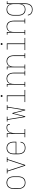

<svg xmlns="http://www.w3.org/2000/svg" viewBox="2270 -3017 960 5540"><g transform="rotate(-90 2750.0 -247.0)"><path d="M250 8Q224 8 198 2Q172 -4 150 -18Q128 -32 112 -53Q96 -74 86.5 -98Q77 -122 73 -148Q69 -174 69 -200V-330Q69 -356 73 -382Q77 -408 86.5 -432.5Q96 -457 112.5 -478Q129 -499 151 -512.5Q173 -526 198.5 -533Q224 -540 250 -540Q276 -540 301.5 -533Q327 -526 349 -512.5Q371 -499 387.5 -478Q404 -457 413.5 -432.5Q423 -408 427 -382Q431 -356 431 -330V-200Q431 -174 427 -148Q423 -122 413.5 -98Q404 -74 388 -53Q372 -32 350 -18Q328 -4 302 2Q276 8 250 8ZM250 -10Q274 -10 297 -15.5Q320 -21 339.5 -34Q359 -47 373.5 -66Q388 -85 396.5 -107Q405 -129 408 -152.5Q411 -176 411 -200V-330Q411 -354 408 -377.5Q405 -401 396.5 -423Q388 -445 373.5 -464.5Q359 -484 338.5 -496.5Q318 -509 294.5 -514.5Q271 -520 248 -520Q224 -520 201 -514Q178 -508 159 -495Q140 -482 126 -463Q112 -444 103.5 -422Q95 -400 92 -376.5Q89 -353 89 -330V-200Q89 -176 92 -152.5Q95 -129 103.5 -107Q112 -85 126.5 -66Q141 -47 160.5 -34Q180 -21 203 -15.5Q226 -10 250 -10Z M739 0 572 -512H517V-530H657V-512H593L702 -177Q715 -139 726.5 -102Q738 -65 750 -27Q762 -65 773.5 -102Q785 -139 798 -177L907 -512H843V-530H983V-512H928L761 0Z M1251 8Q1225 8 1199 2Q1173 -4 1151 -17.5Q1129 -31 1112.5 -52Q1096 -73 1086.5 -97.5Q1077 -122 1073 -148Q1069 -174 1069 -200V-330Q1069 -356 1073 -382Q1077 -408 1086.5 -432Q1096 -456 1112 -477Q1128 -498 1150 -512Q1172 -526 1198 -532Q1224 -538 1250 -538Q1276 -538 1302 -532Q1328 -526 1350 -512Q1372 -498 1388 -477Q1404 -456 1413.5 -432Q1423 -408 1427 -382Q1431 -356 1431 -330V-256H1089V-200Q1089 -176 1092 -152.5Q1095 -129 1103.5 -107Q1112 -85 1126.5 -66Q1141 -47 1160.5 -34Q1180 -21 1203.5 -15.5Q1227 -10 1251 -10Q1279 -10 1307 -16Q1335 -22 1358 -38.5Q1381 -55 1394.5 -81Q1408 -107 1409 -135H1429Q1428 -114 1421 -93.5Q1414 -73 1401.5 -55.5Q1389 -38 1371.5 -25.5Q1354 -13 1334.5 -5.5Q1315 2 1293.5 5Q1272 8 1251 8ZM1411 -274V-330Q1411 -354 1408 -377.5Q1405 -401 1396.5 -423Q1388 -445 1373.5 -464Q1359 -483 1339.5 -496Q1320 -509 1297 -514.5Q1274 -520 1250 -520Q1226 -520 1203 -514.5Q1180 -509 1160.5 -496Q1141 -483 1126.5 -464Q1112 -445 1103.5 -423Q1095 -401 1092 -377.5Q1089 -354 1089 -330V-274Z M1559 0V-18H1657V-512H1559V-530H1677V-397Q1684 -424 1696 -450Q1708 -476 1727.5 -496.5Q1747 -517 1774 -527.5Q1801 -538 1829 -538Q1843 -538 1857.5 -537Q1872 -536 1886 -532.5Q1900 -529 1912.5 -520.5Q1925 -512 1932 -499.5Q1939 -487 1941 -472.5Q1943 -458 1943 -443H1923Q1923 -455 1921.5 -467Q1920 -479 1914 -489Q1908 -499 1898 -506Q1888 -513 1876.5 -516Q1865 -519 1853 -519.5Q1841 -520 1829 -520Q1802 -520 1777 -510Q1752 -500 1734 -480.5Q1716 -461 1705 -436.5Q1694 -412 1687.5 -386Q1681 -360 1679 -333.5Q1677 -307 1677 -281V-18H1795V0Z M2144 0 2061 -512H2014V-530H2154V-512H2081L2156 -38L2240 -369H2260L2344 -38L2419 -512H2346V-530H2486V-512H2439L2356 0H2336L2250 -337L2164 0Z M2575 0V-18H2747V-512H2589V-530H2767V-18H2925V0ZM2750 -654Q2745 -654 2739.5 -655.5Q2734 -657 2730.5 -660.5Q2727 -664 2725.5 -669.5Q2724 -675 2724 -680Q2724 -685 2725.5 -690.5Q2727 -696 2730.5 -699.5Q2734 -703 2739.5 -705Q2745 -707 2750 -707Q2755 -707 2760.5 -705Q2766 -703 2769.5 -699.5Q2773 -696 2775 -690.5Q2777 -685 2777 -680Q2777 -675 2775 -669.5Q2773 -664 2769.5 -660.5Q2766 -657 2760.5 -655.5Q2755 -654 2750 -654Z M3017 0V-18H3077V-512H3017V-530H3097V-423Q3105 -448 3119.5 -470.5Q3134 -493 3155 -508.5Q3176 -524 3201.5 -531Q3227 -538 3254 -538Q3279 -538 3304 -531.5Q3329 -525 3349.5 -510.5Q3370 -496 3384.5 -475Q3399 -454 3407.5 -430Q3416 -406 3419.5 -380.5Q3423 -355 3423 -330V-18H3483V0H3343V-18H3403V-330Q3403 -353 3400.5 -376Q3398 -399 3390 -421Q3382 -443 3369 -462Q3356 -481 3337 -494.5Q3318 -508 3295.5 -514Q3273 -520 3250 -520Q3227 -520 3204.5 -514Q3182 -508 3163 -494.5Q3144 -481 3131 -462Q3118 -443 3110 -421Q3102 -399 3099.5 -376Q3097 -353 3097 -330V-18H3157V0Z M3517 0V-18H3577V-512H3517V-530H3597V-423Q3605 -448 3619.5 -470.5Q3634 -493 3655 -508.5Q3676 -524 3701.5 -531Q3727 -538 3754 -538Q3779 -538 3804 -531.5Q3829 -525 3849.5 -510.5Q3870 -496 3884.5 -475Q3899 -454 3907.5 -430Q3916 -406 3919.5 -380.5Q3923 -355 3923 -330V-18H3983V0H3843V-18H3903V-330Q3903 -353 3900.5 -376Q3898 -399 3890 -421Q3882 -443 3869 -462Q3856 -481 3837 -494.5Q3818 -508 3795.5 -514Q3773 -520 3750 -520Q3727 -520 3704.5 -514Q3682 -508 3663 -494.5Q3644 -481 3631 -462Q3618 -443 3610 -421Q3602 -399 3599.5 -376Q3597 -353 3597 -330V-18H3657V0Z M4075 0V-18H4247V-512H4089V-530H4267V-18H4425V0ZM4250 -654Q4245 -654 4239.5 -655.5Q4234 -657 4230.5 -660.5Q4227 -664 4225.5 -669.5Q4224 -675 4224 -680Q4224 -685 4225.5 -690.5Q4227 -696 4230.5 -699.5Q4234 -703 4239.5 -705Q4245 -707 4250 -707Q4255 -707 4260.5 -705Q4266 -703 4269.5 -699.5Q4273 -696 4275 -690.5Q4277 -685 4277 -680Q4277 -675 4275 -669.5Q4273 -664 4269.5 -660.5Q4266 -657 4260.5 -655.5Q4255 -654 4250 -654Z M4517 0V-18H4577V-512H4517V-530H4597V-423Q4605 -448 4619.5 -470.5Q4634 -493 4655 -508.5Q4676 -524 4701.5 -531Q4727 -538 4754 -538Q4779 -538 4804 -531.5Q4829 -525 4849.5 -510.5Q4870 -496 4884.5 -475Q4899 -454 4907.5 -430Q4916 -406 4919.5 -380.5Q4923 -355 4923 -330V-18H4983V0H4843V-18H4903V-330Q4903 -353 4900.5 -376Q4898 -399 4890 -421Q4882 -443 4869 -462Q4856 -481 4837 -494.5Q4818 -508 4795.5 -514Q4773 -520 4750 -520Q4727 -520 4704.5 -514Q4682 -508 4663 -494.5Q4644 -481 4631 -462Q4618 -443 4610 -421Q4602 -399 4599.5 -376Q4597 -353 4597 -330V-18H4657V0Z M5247 213Q5216 213 5186 206Q5156 199 5131 181Q5106 163 5091.5 135Q5077 107 5075 77H5095Q5096 104 5109.5 128Q5123 152 5145 167.5Q5167 183 5193.5 189Q5220 195 5247 195Q5270 195 5293 189.5Q5316 184 5335 170.5Q5354 157 5367.5 137.5Q5381 118 5389 96.5Q5397 75 5400 51.5Q5403 28 5403 5V-107Q5395 -82 5380.5 -59.5Q5366 -37 5345 -21Q5324 -5 5298 1.5Q5272 8 5246 8Q5220 8 5194.5 2Q5169 -4 5147.5 -18.5Q5126 -33 5110.5 -54Q5095 -75 5085.5 -99Q5076 -123 5072.5 -148.5Q5069 -174 5069 -200V-330Q5069 -356 5072.5 -381.5Q5076 -407 5085.5 -431Q5095 -455 5110.5 -476Q5126 -497 5147.5 -511.5Q5169 -526 5194.5 -532Q5220 -538 5246 -538Q5272 -538 5298 -531.5Q5324 -525 5345 -509Q5366 -493 5380.5 -470.5Q5395 -448 5403 -423V-530H5483V-512H5423V5Q5423 31 5419.5 56.5Q5416 82 5406.5 106Q5397 130 5381.5 151Q5366 172 5344.5 186.5Q5323 201 5298 207Q5273 213 5247 213ZM5249 -10Q5272 -10 5295 -15.5Q5318 -21 5336.5 -34.5Q5355 -48 5368.5 -67.5Q5382 -87 5390 -109Q5398 -131 5400.5 -154Q5403 -177 5403 -200V-330Q5403 -353 5400.5 -376Q5398 -399 5390 -421Q5382 -443 5368.5 -462.5Q5355 -482 5336.5 -495.5Q5318 -509 5295 -514.5Q5272 -520 5249 -520Q5226 -520 5202.5 -514.5Q5179 -509 5159.5 -496Q5140 -483 5126 -463.5Q5112 -444 5103.5 -422Q5095 -400 5092 -377Q5089 -354 5089 -330V-200Q5089 -176 5092 -153Q5095 -130 5103.5 -108Q5112 -86 5126 -66.5Q5140 -47 5159.5 -34Q5179 -21 5202.5 -15.5Q5226 -10 5249 -10Z"/></g></svg>

Font: Iosevka Slab Thin
Style: Regular
Weight: 100
Monospace: yes
Designer: Belleve Invis
Foundry: Belleve Invis
Version: Version 11.1.0; ttfautohint (v1.8.3)